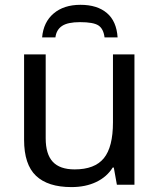

<svg xmlns="http://www.w3.org/2000/svg" viewBox="-20 -760 658 790"><path d="M168 -536.1V-190.9Q168 -126 197 -94.5Q226.1 -63 287.1 -63Q369.6 -63 407.2 -108.9Q444.8 -154.8 444.8 -256.8V-536.1H533.2V0H460.9L448.2 -70.8H443.8Q419.9 -32.2 376 -11.2Q332 9.8 273.9 9.8Q177.2 9.8 128.2 -36.6Q79.1 -83 79.1 -185.1V-536.1ZM311 -740.2Q379.9 -740.2 419.7 -706.5Q459.5 -672.9 463.9 -606H410.2Q405.8 -641.6 385 -655.3Q364.3 -668.9 309.1 -668.9Q258.8 -668.9 235.4 -653.3Q211.9 -637.7 208 -606H153.3Q158.7 -668.9 200.7 -704.6Q242.7 -740.2 311 -740.2Z"/></svg>

Font: NotoSans
Style: Regular
Weight: 400
Designer: Monotype Design team
Foundry: Monotype Imaging Inc.
Version: Version 1.04; ttfautohint (v1.4.1)